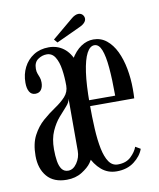

<svg xmlns="http://www.w3.org/2000/svg" viewBox="-76 -699 638 771"><g transform="rotate(-10 243.0 -314.0)"><path d="M135 9Q82 9 54.8 -23Q27.5 -55 27.5 -107Q27.5 -157 44.8 -189.8Q62 -222.5 87.2 -244.5Q112.5 -266.5 138 -283.5Q163.5 -300.5 180.8 -319.2Q198 -338 198 -364Q198 -399 193.2 -430.2Q188.5 -461.5 176.2 -481.2Q164 -501 142 -501Q123 -501 106.2 -489.2Q89.5 -477.5 89.5 -451Q89.5 -439.5 92.8 -431.2Q96 -423 99.2 -414.5Q102.5 -406 102.5 -393.5Q102.5 -375.5 94.5 -364.2Q86.5 -353 70.5 -353Q54.5 -353 46.5 -366.5Q38.5 -380 38.5 -403.5Q38.5 -438 52.8 -466Q67 -494 93.2 -510.8Q119.5 -527.5 155 -527.5Q189.5 -527.5 215.2 -508.2Q241 -489 255 -450.2Q269 -411.5 269 -352V-178.5Q269 -145 265.8 -121Q262.5 -97 255.2 -78Q248 -59 235.5 -41Q223.5 -24 197.2 -7.5Q171 9 135 9ZM147 -26Q167.5 -26 182.8 -48.5Q198 -71 198 -98V-310.5Q196.5 -296.5 182.5 -281Q168.5 -265.5 150.5 -245Q132.5 -224.5 118.8 -194Q105 -163.5 105 -120Q105 -93.5 108.5 -72Q112 -50.5 121.2 -38.2Q130.5 -26 147 -26ZM338.5 10.5Q302.5 10.5 276.5 -11.8Q250.5 -34 234 -72.2Q217.5 -110.5 209.8 -159.8Q202 -209 202 -263Q202 -330 213 -380Q224 -430 243.2 -462.8Q262.5 -495.5 286.5 -511.5Q310.5 -527.5 337 -527.5Q367.5 -527.5 390.5 -509Q413.5 -490.5 428.8 -458.8Q444 -427 451.5 -386.8Q459 -346.5 459 -304Q459 -294.5 458.8 -285Q458.5 -275.5 458 -266H271V-290H384.5Q384.5 -357 380.2 -404.8Q376 -452.5 365.8 -478.2Q355.5 -504 337 -504Q319 -504 305.8 -479Q292.5 -454 285.2 -403.2Q278 -352.5 278 -275Q278 -221 280.5 -174Q283 -127 290.2 -91.5Q297.5 -56 311.2 -36Q325 -16 347.5 -16Q381.5 -16 401.2 -35Q421 -54 428 -74L448.5 -62Q438.5 -33.5 409.8 -11.5Q381 10.5 338.5 10.5ZM193.5 -540.5 181.5 -554.5 267 -626Q274 -632 281.5 -635.5Q289 -639 296 -639Q302.5 -639 308 -635.8Q313.5 -632.5 316.5 -626.5Q319 -621.5 319 -616Q319 -606.5 310.5 -598.2Q302 -590 289.5 -585Z"/></g></svg>

Font: Imbue 48pt
Style: Regular
Weight: 400
Designer: Tyler Finck
Foundry: Etcetera Type Company
Version: Version 1.102